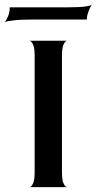

<svg xmlns="http://www.w3.org/2000/svg" viewBox="-61 -767 396 787"><path d="M60 0Q67 0 74 -14Q81 -28 81 -60V-540Q81 -572 74 -585.5Q67 -599 60 -600H214Q207 -600 200 -586Q193 -572 193 -539V-60Q193 -28 200 -14Q207 0 214 0ZM-41 -677Q-34 -685 -27.5 -701.5Q-21 -718 -21 -737H215Q266 -737 289.5 -740.5Q313 -744 315 -747Q308 -737 301.5 -719.5Q295 -702 295 -687H79Q24 -687 -5 -683.5Q-34 -680 -41 -677Z"/></svg>

Font: Red Rose
Style: Regular
Weight: 400
Designer: Jaikishan Patel
Version: Version 2.000; ttfautohint (v1.8.3)